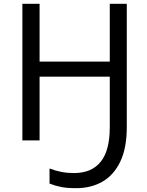

<svg xmlns="http://www.w3.org/2000/svg" viewBox="-20 -734 771 1004"><path d="M643 -70Q643 40 609 111Q575 182 515.5 216Q456 250 378 250Q331 250 300.5 244Q270 238 239 226V147Q270 159 301 165Q332 171 367 171Q459 171 506.5 112Q554 53 554 -68V-333H187V0H97V-714H187V-412H554V-714H643Z"/></svg>

Font: Go Noto Kurrent-Regular
Style: Regular
Weight: 400
Designer: Monotype Design Team
Foundry: Monotype Imaging Inc.
Version: Version 2.012; ttfautohint (v1.8.4.7-5d5b)